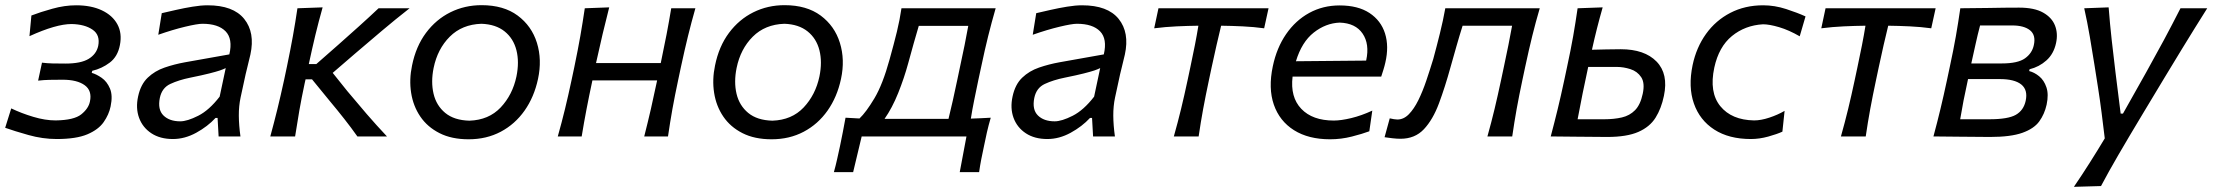

<svg xmlns="http://www.w3.org/2000/svg" viewBox="-20 -528 8562 743"><path d="M199.5 10Q145 10 90 -5.5Q35 -21 0 -33.5L23.5 -108.5Q63 -89.5 109 -75.8Q155 -62 195.5 -62Q266.5 -63 294.5 -85.5Q322.5 -108 328 -135Q337 -177 307.8 -198.2Q278.5 -219.5 222.5 -219.5Q194 -219.5 171.8 -219Q149.5 -218.5 127.5 -216L142.5 -285.5Q162 -283 183.5 -282.5Q205 -282 233.5 -282Q293 -282 323 -300.2Q353 -318.5 360 -350Q368.5 -392.5 338.2 -413.2Q308 -434 257 -435Q197 -435 94 -388L101.5 -468Q135 -481 182.5 -494.2Q230 -507.5 274.5 -507.5Q333 -507.5 374.2 -488Q415.5 -468.5 434.2 -434Q453 -399.5 444 -353.5Q435.5 -309 404.8 -285.8Q374 -262.5 337 -254L335 -246Q353 -241 373.5 -226.8Q394 -212.5 405.5 -185.5Q417 -158.5 408 -116Q401.5 -84.5 381.2 -55.5Q361 -26.5 318 -8.2Q275 10 199.5 10Z M649 10Q599.5 10 565.8 -12.2Q532 -34.5 518.2 -72Q504.5 -109.5 514.5 -155Q524.5 -201.5 551.8 -227.5Q579 -253.5 616.8 -266.5Q654.5 -279.5 696 -287L867.5 -317.5Q881.5 -377.5 853 -406.8Q824.5 -436 763.5 -436Q744 -436 696 -424.5Q648 -413 592.5 -393.5L606 -477Q630 -482.5 661.8 -489.8Q693.5 -497 725.5 -502.2Q757.5 -507.5 783.5 -507.5Q882.5 -507.5 925 -454.8Q967.5 -402 949 -317Q944 -294 937.2 -268Q930.5 -242 924 -210.5L911 -150.5Q904 -117.5 904.2 -80.2Q904.5 -43 910.5 0H826L822 -71.5H814Q783.5 -38.5 739.2 -14.2Q695 10 649 10ZM677.5 -58.5Q704.5 -58.5 747 -80Q789.5 -101.5 830 -154L853.5 -264.5Q844.5 -260 830.5 -255.2Q816.5 -250.5 790 -243.8Q763.5 -237 716.5 -227.5Q672 -218.5 639.2 -203.2Q606.5 -188 598.5 -149Q589.5 -104 612.5 -81.2Q635.5 -58.5 677.5 -58.5Z M1026 0Q1041 -55 1053.5 -106Q1066 -157 1079.5 -219L1090.5 -271Q1104 -336 1113.5 -388.8Q1123 -441.5 1131 -496L1228.5 -499.5Q1213 -444.5 1200.2 -391.5Q1187.5 -338.5 1175 -280H1204L1290.5 -356Q1330 -391 1369.2 -426.2Q1408.5 -461.5 1445 -496H1565Q1509.5 -452.5 1457.8 -408.8Q1406 -365 1354.5 -321L1267.5 -246L1324 -175.5Q1360.5 -131.5 1398.5 -87.5Q1436.5 -43.5 1477.5 0H1363Q1339 -34 1312.2 -68Q1285.5 -102 1257 -136L1187.5 -221H1162.5L1159 -205.5Q1147 -149.5 1138.5 -101Q1130 -52.5 1122 0Z M1793.5 11Q1727.5 11 1680.8 -12.8Q1634 -36.5 1606.5 -77Q1579 -117.5 1571 -168.8Q1563 -220 1574.5 -274.5Q1589.5 -348.5 1628.5 -400.8Q1667.5 -453 1723 -480.5Q1778.5 -508 1843.5 -508Q1929 -508 1983.2 -467.8Q2037.5 -427.5 2057.8 -362.2Q2078 -297 2062 -222.5Q2047 -152.5 2010 -100Q1973 -47.5 1917.8 -18.2Q1862.5 11 1793.5 11ZM1796.5 -61Q1871.5 -63.5 1917.5 -112.2Q1963.5 -161 1978.5 -232Q1990 -288 1978.5 -333.5Q1967 -379 1932.8 -406.5Q1898.5 -434 1843 -436Q1768 -433.5 1720.5 -386Q1673 -338.5 1658 -265Q1647 -211 1657.8 -165.2Q1668.5 -119.5 1703 -91Q1737.5 -62.5 1796.5 -61Z M2138.5 0Q2154 -55 2166.5 -106.5Q2179 -158 2192 -219L2202.5 -268.5Q2216.5 -336 2225.8 -388.8Q2235 -441.5 2243 -496L2337.5 -499.5Q2324 -447 2312 -396.2Q2300 -345.5 2286.5 -284H2537Q2550 -345.5 2559.5 -395Q2569 -444.5 2577.5 -496H2671Q2655.5 -441.5 2642.5 -388.8Q2629.5 -336 2615 -268.5L2604.5 -219Q2591.5 -158 2582.2 -106.5Q2573 -55 2565 0H2473Q2487 -55 2498.8 -106.2Q2510.5 -157.5 2523 -217H2272.5Q2259.5 -156.5 2249.8 -105.8Q2240 -55 2231 0Z M2966 11Q2900 11 2853.2 -12.8Q2806.5 -36.5 2779 -77Q2751.5 -117.5 2743.5 -168.8Q2735.5 -220 2747 -274.5Q2762 -348.5 2801 -400.8Q2840 -453 2895.5 -480.5Q2951 -508 3016 -508Q3101.5 -508 3155.8 -467.8Q3210 -427.5 3230.2 -362.2Q3250.5 -297 3234.5 -222.5Q3219.5 -152.5 3182.5 -100Q3145.5 -47.5 3090.2 -18.2Q3035 11 2966 11ZM2969 -61Q3044 -63.5 3090 -112.2Q3136 -161 3151 -232Q3162.5 -288 3151 -333.5Q3139.5 -379 3105.2 -406.5Q3071 -434 3015.5 -436Q2940.5 -433.5 2893 -386Q2845.5 -338.5 2830.5 -265Q2819.5 -211 2830.2 -165.2Q2841 -119.5 2875.5 -91Q2910 -62.5 2969 -61Z M3207 138Q3214 113 3219.5 88Q3225 63 3230.5 38Q3236 11 3241.5 -16.5Q3247 -44 3252 -72.5Q3277 -71 3306 -69.5Q3331.5 -93.5 3363.8 -147.5Q3396 -201.5 3422.5 -298Q3439.5 -359 3450.8 -405.2Q3462 -451.5 3468.5 -496H3833Q3817 -440.5 3804 -388.2Q3791 -336 3777 -269.5L3766 -218.5Q3757 -175.5 3749.8 -139.8Q3742.5 -104 3737 -69Q3756 -69.5 3775.5 -70.5Q3795 -71.5 3814 -72.5Q3805.5 -43.5 3799.2 -16Q3793 11.5 3787.5 39Q3782 64.5 3777.2 88.8Q3772.5 113 3769 138H3694L3720 0H3314.5L3281.5 138ZM3433 -68H3630Q3642 -68 3650.5 -68Q3659 -103 3667.2 -139Q3675.5 -175 3684.5 -219L3695 -269Q3705 -315.5 3712.8 -353.5Q3720.5 -391.5 3727 -428H3535.5Q3525.5 -395.5 3516 -360.8Q3506.5 -326 3494.5 -283Q3479 -226 3455.8 -168Q3432.5 -110 3403 -68Q3410.5 -68 3418 -68Q3425.5 -68 3433 -68Z M4033 10Q3983.5 10 3949.8 -12.2Q3916 -34.5 3902.2 -72Q3888.5 -109.5 3898.5 -155Q3908.5 -201.5 3935.8 -227.5Q3963 -253.5 4000.8 -266.5Q4038.5 -279.5 4080 -287L4251.5 -317.5Q4265.5 -377.5 4237 -406.8Q4208.5 -436 4147.5 -436Q4128 -436 4080 -424.5Q4032 -413 3976.5 -393.5L3990 -477Q4014 -482.5 4045.8 -489.8Q4077.5 -497 4109.5 -502.2Q4141.5 -507.5 4167.5 -507.5Q4266.5 -507.5 4309 -454.8Q4351.5 -402 4333 -317Q4328 -294 4321.2 -268Q4314.5 -242 4308 -210.5L4295 -150.5Q4288 -117.5 4288.2 -80.2Q4288.5 -43 4294.5 0H4210L4206 -71.5H4198Q4167.5 -38.5 4123.2 -14.2Q4079 10 4033 10ZM4061.5 -58.5Q4088.5 -58.5 4131 -80Q4173.5 -101.5 4214 -154L4237.5 -264.5Q4228.5 -260 4214.5 -255.2Q4200.5 -250.5 4174 -243.8Q4147.5 -237 4100.5 -227.5Q4056 -218.5 4023.2 -203.2Q3990.5 -188 3982.5 -149Q3973.5 -104 3996.5 -81.2Q4019.5 -58.5 4061.5 -58.5Z M4522.5 0Q4538 -55 4550.5 -106.5Q4563 -158 4576 -219L4586.5 -268.5Q4596.5 -315.5 4604 -353.5Q4611.5 -391.5 4617.5 -428.5Q4576.5 -428 4533.2 -426Q4490 -424 4446.5 -418.5L4463 -496H4889L4872 -418.5Q4831.5 -424 4789 -426Q4746.5 -428 4705.5 -428.5Q4696.5 -391.5 4687.8 -353.5Q4679 -315.5 4669 -268.5L4658.5 -219Q4645.5 -158 4636 -106.5Q4626.5 -55 4618.5 0Z M5127 11Q5043.5 11 4987.5 -24.2Q4931.5 -59.5 4909.5 -123Q4887.5 -186.5 4905.5 -271.5Q4920.5 -343 4957 -396Q4993.5 -449 5046.5 -478Q5099.5 -507 5164 -507Q5235 -507 5279.5 -477.8Q5324 -448.5 5339.8 -398.5Q5355.5 -348.5 5341 -286Q5338 -272.5 5333.5 -258Q5329 -243.5 5325 -231.5H4982Q4972.5 -152 5015.8 -106.8Q5059 -61.5 5141.5 -61.5Q5169.5 -61.5 5209 -71Q5248.5 -80.5 5290.5 -100L5279 -20Q5252.5 -10 5211.2 0.5Q5170 11 5127 11ZM5164.5 -440.5Q5110.5 -438.5 5064 -402Q5017.5 -365.5 4995 -291L5266.5 -293.5L5267 -295Q5280.5 -357.5 5253 -398Q5225.5 -438.5 5164.5 -440.5Z M5399.5 9Q5386 9 5368.2 7Q5350.5 5 5338 3L5358 -70Q5366 -68 5374.2 -66.8Q5382.5 -65.5 5387.5 -65.5Q5412 -65.5 5432 -86Q5452 -106.5 5468.8 -140.5Q5485.5 -174.5 5499.5 -216Q5513.5 -257.5 5526.5 -300Q5540 -349.5 5552.2 -399Q5564.5 -448.5 5573 -496H5938.5Q5922.5 -441.5 5909.5 -388.8Q5896.5 -336 5882 -268.5L5871.5 -219Q5858.5 -158 5849.2 -106.5Q5840 -55 5832 0H5736Q5751.5 -55.5 5763.8 -106.8Q5776 -158 5789 -219L5799.5 -268.5Q5809.5 -315.5 5817.2 -353.5Q5825 -391.5 5831.5 -428.5H5640Q5627.5 -389 5616 -348.5Q5604.5 -308 5593.5 -269Q5572 -191 5548.5 -128Q5525 -65 5490.2 -28Q5455.5 9 5399.5 9Z M5981 0Q5995.5 -54.5 6008 -106Q6020.5 -157.5 6033.5 -218.5L6044 -268Q6058.5 -335 6067.8 -387.8Q6077 -440.5 6085 -496L6182 -499.5Q6170 -457.5 6160 -418Q6150 -378.5 6140.5 -335.5Q6166 -336 6196 -336.8Q6226 -337.5 6252 -337.5Q6344 -337.5 6390.5 -289.8Q6437 -242 6419 -157Q6409 -108.5 6386.8 -72.8Q6364.5 -37 6320 -17.5Q6275.5 2 6199.5 2Q6135.5 2 6080 1Q6024.5 0 5981 0ZM6085 -66.5H6188.5Q6226 -66.5 6256.2 -73.5Q6286.5 -80.5 6307.2 -101.5Q6328 -122.5 6337 -165Q6346 -207 6331 -229.5Q6316 -252 6289.2 -260.5Q6262.5 -269 6237 -269H6126Q6114 -214 6104.5 -166.8Q6095 -119.5 6085 -66.5Z M6755.5 10Q6670.5 10 6614 -26.5Q6557.5 -63 6535 -127.5Q6512.5 -192 6530 -276Q6544.5 -344.5 6582 -396.8Q6619.5 -449 6676 -478.2Q6732.5 -507.5 6803 -507.5Q6847.5 -507.5 6892 -493Q6936.5 -478.5 6967 -464.5L6944.5 -387.5Q6903 -411.5 6865 -422.8Q6827 -434 6802.5 -434Q6733 -430 6682.2 -388.5Q6631.5 -347 6614 -266.5Q6593.5 -171 6637.2 -117.2Q6681 -63.5 6768 -62Q6794.5 -62 6827 -72.8Q6859.5 -83.5 6886 -99L6877.5 -18.5Q6857 -9 6822.8 0.5Q6788.5 10 6755.5 10Z M7104 0Q7119.5 -55 7132 -106.5Q7144.5 -158 7157.5 -219L7168 -268.5Q7178 -315.5 7185.5 -353.5Q7193 -391.5 7199 -428.5Q7158 -428 7114.8 -426Q7071.5 -424 7028 -418.5L7044.5 -496H7470.5L7453.5 -418.5Q7413 -424 7370.5 -426Q7328 -428 7287 -428.5Q7278 -391.5 7269.2 -353.5Q7260.5 -315.5 7250.5 -268.5L7240 -219Q7227 -158 7217.5 -106.5Q7208 -55 7200 0Z M7462 0Q7477 -55.5 7489.2 -106.5Q7501.5 -157.5 7514.5 -218.5L7525 -268Q7539.5 -335 7548.8 -387.8Q7558 -440.5 7566 -496Q7614 -496 7675.8 -497.2Q7737.5 -498.5 7793.5 -498.5Q7852.5 -498.5 7886.5 -479.2Q7920.5 -460 7932.5 -429Q7944.5 -398 7936.5 -361.5Q7927.5 -319.5 7899.2 -294.2Q7871 -269 7834 -260L7832.5 -253Q7852.5 -248 7871.2 -232.8Q7890 -217.5 7899.2 -190.2Q7908.5 -163 7900 -123Q7892 -86.5 7871.5 -58.2Q7851 -30 7806 -14Q7761 2 7681 2Q7617.5 2 7561.5 1Q7505.5 0 7462 0ZM7642.5 -429.5Q7633 -393.5 7625.5 -359.2Q7618 -325 7608.5 -282.5H7726.5Q7788.5 -282.5 7816.2 -302.2Q7844 -322 7850.5 -353.5Q7859 -392 7835.8 -410.8Q7812.5 -429.5 7767 -429.5ZM7565.5 -66.5H7678.5Q7751 -66.5 7781 -83.8Q7811 -101 7819 -138Q7828 -180 7802 -201Q7776 -222 7718.5 -222H7596L7595.5 -220Q7585.5 -174.5 7578.5 -138.8Q7571.5 -103 7565.5 -66.5Z M8005.5 195Q8037 149 8067.2 101.2Q8097.5 53.5 8125 7.5Q8119 -41.5 8112.8 -91.2Q8106.5 -141 8099 -188.5L8085 -277.5Q8076.5 -331 8067 -386.8Q8057.5 -442.5 8045.5 -496L8140 -499.5Q8145 -435 8151.8 -373.8Q8158.5 -312.5 8166.5 -248L8186.5 -88.5H8195.5L8285.5 -248.5Q8321 -312 8353.8 -373Q8386.5 -434 8418 -496H8521.5Q8496 -455.5 8472.8 -418.2Q8449.5 -381 8422.5 -336.5Q8395.5 -292 8357.5 -229.5L8273.5 -90Q8216 5.5 8177.5 71.8Q8139 138 8110.5 192Z"/></svg>

Font: Commissioner Flair
Style: Italic
Weight: 400
Italic angle: -12°
Designer: Kostas Bartsokas
Foundry: Kostas Bartsokas
Version: Version 1.000; ttfautohint (v1.8.3)